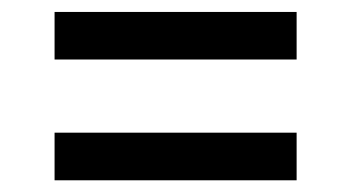

<svg xmlns="http://www.w3.org/2000/svg" viewBox="-20 -502 590 323"><path d="M71.8 -401.9V-481.9H479V-401.9ZM71.8 -198.7V-278.8H479V-198.7Z"/></svg>

Font: Roboto Slab
Style: Regular
Weight: 400
Designer: Google
Version: Version 2.000; ttfautohint (v1.8.1.43-b0c9)